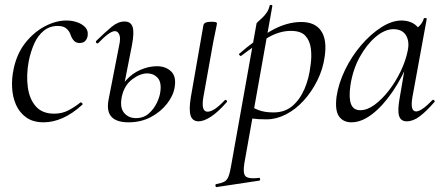

<svg xmlns="http://www.w3.org/2000/svg" viewBox="-20 -482 1795 777"><path d="M157 13Q114 13 86.5 -6.5Q59 -26 45 -57.5Q31 -89 29 -127Q27 -165 35 -202Q48 -265 82.5 -308.5Q117 -352 161.5 -375.5Q206 -399 249 -399Q273 -399 293.5 -391.5Q314 -384 325.5 -371Q337 -358 335 -340Q334 -327 326 -317.5Q318 -308 302 -308Q288 -308 279.5 -317Q271 -326 266 -340Q263 -352 251 -364.5Q239 -377 214 -377Q181 -377 157 -357.5Q133 -338 118.5 -305.5Q104 -273 96 -233Q86 -178 92.5 -129.5Q99 -81 125 -51.5Q151 -22 199 -22Q232 -22 258 -36Q284 -50 305 -67Q308 -69 312 -65Q316 -61 313 -58Q272 -21 233 -4Q194 13 157 13Z M784 9Q759 9 751.5 -14Q744 -37 752 -87L803 -379Q805 -394 835 -394Q850 -394 854 -392Q858 -390 858 -388Q858 -384 853 -361Q848 -338 843 -312L803 -89Q793 -30 820 -30Q846 -30 889 -76Q893 -80 897 -75.5Q901 -71 897 -68Q863 -29 834 -10Q805 9 784 9ZM500 13Q451 13 430.5 -10Q410 -33 420 -82L462 -297Q469 -327 463 -341.5Q457 -356 445 -356Q434 -356 417 -343.5Q400 -331 378 -308Q374 -304 370 -308.5Q366 -313 370 -317Q407 -353 432.5 -374Q458 -395 484 -395Q509 -395 516.5 -373.5Q524 -352 514 -299L473 -91Q464 -47 482 -25.5Q500 -4 530 -4Q561 -4 582 -22.5Q603 -41 615 -66.5Q627 -92 629 -112Q634 -150 617.5 -167.5Q601 -185 576 -185Q547 -185 515 -161Q483 -137 473 -91L459 -92Q467 -131 491 -158Q515 -185 548.5 -199.5Q582 -214 615 -214Q650 -214 672 -193.5Q694 -173 687 -130Q682 -96 656.5 -63Q631 -30 591 -8.5Q551 13 500 13Z M857 275Q853 276 852 270Q851 264 855 263Q877 259 888 253Q899 247 905 231.5Q911 216 916 185L1018 -386Q1018 -389 1025 -395Q1032 -401 1042 -410.5Q1052 -420 1060 -432Q1068 -444 1071 -459Q1073 -463 1078 -462Q1083 -461 1082 -457L969 178Q962 219 973.5 231Q985 243 1027 238Q1031 236 1032.5 242Q1034 248 1029 249ZM1059 1Q1022 1 1003.5 -2Q985 -5 971 -8L981 -60Q1000 -47 1025 -37Q1050 -27 1087 -27Q1132 -27 1162.5 -52.5Q1193 -78 1212 -121.5Q1231 -165 1237 -220Q1242 -254 1238 -285.5Q1234 -317 1216 -337Q1198 -357 1157 -357Q1111 -357 1064.5 -330Q1018 -303 956 -256Q953 -254 949 -259Q945 -264 949 -265Q1009 -318 1073.5 -355.5Q1138 -393 1199 -393Q1255 -393 1279.5 -357Q1304 -321 1294 -253Q1287 -202 1264 -156Q1241 -110 1208.5 -74.5Q1176 -39 1137 -19Q1098 1 1059 1Z M1402 13Q1369 13 1352 -11Q1335 -35 1342 -91Q1350 -145 1376.5 -199.5Q1403 -254 1441.5 -299Q1480 -344 1523 -371.5Q1566 -399 1605 -399Q1624 -399 1641.5 -392.5Q1659 -386 1672 -370.5Q1685 -355 1687 -330L1644 -357Q1657 -359 1673.5 -373.5Q1690 -388 1695 -407Q1697 -410 1702.5 -409Q1708 -408 1707 -406L1649 -89Q1639 -31 1664 -31Q1675 -31 1692.5 -43.5Q1710 -56 1730 -77Q1733 -80 1737 -76Q1741 -72 1738 -69Q1706 -32 1679 -11.5Q1652 9 1626 9Q1602 9 1595 -13Q1588 -35 1598 -89L1622 -229L1639 -246Q1609 -170 1569 -111.5Q1529 -53 1486 -20Q1443 13 1402 13ZM1438 -36Q1466 -36 1496 -58Q1526 -80 1553.5 -115.5Q1581 -151 1601.5 -193.5Q1622 -236 1630 -277Q1638 -314 1623 -339Q1608 -364 1571 -364Q1536 -363 1500 -332.5Q1464 -302 1436 -251.5Q1408 -201 1398 -136Q1391 -86 1400.5 -61Q1410 -36 1438 -36Z"/></svg>

Font: Cormorant
Style: Italic
Weight: 400
Italic angle: -10°
Designer: Christian Thalmann (Catharsis Fonts)
Foundry: Catharsis Fonts
Version: Version 4.000